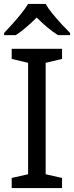

<svg xmlns="http://www.w3.org/2000/svg" viewBox="-20 -964 379 984"><path d="M298 0H40V-52L124 -71V-642L40 -662V-714H298V-662L214 -642V-71L298 -52ZM214 -944Q226 -922 248.5 -894.5Q271 -867 295.5 -840.5Q320 -814 339 -795V-784H277Q251 -800 223 -823.5Q195 -847 168 -874Q141 -847 114 -824Q87 -801 61 -784H1V-795Q20 -815 43.5 -841Q67 -867 89 -894.5Q111 -922 124 -944Z"/></svg>

Font: Noto Znamenny Musical Notation
Style: Regular
Weight: 400
Version: Version 1.003; ttfautohint (v1.8.4.7-5d5b)